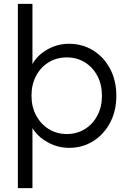

<svg xmlns="http://www.w3.org/2000/svg" viewBox="-20 -760 662 1000"><path d="M73 220V-740H149V-426Q173 -471 225.5 -501.5Q278 -532 339 -532Q409 -532 465 -497.5Q521 -463 553.5 -401.5Q586 -340 586 -261Q586 -183 554 -122Q522 -61 466.5 -25.5Q411 10 340 10Q280 10 227.5 -19.5Q175 -49 149 -93V220ZM328 -62Q381 -62 422.5 -88Q464 -114 487.5 -159Q511 -204 511 -261Q511 -319 487.5 -364Q464 -409 422.5 -435Q381 -461 328 -461Q275 -461 233.5 -435.5Q192 -410 168 -365Q144 -320 144 -262Q144 -204 168 -159Q192 -114 233.5 -88Q275 -62 328 -62Z"/></svg>

Font: Lexend Light
Style: Regular
Weight: 300
Designer: Bonnie Shaver-Troup, Thomas Jockin
Foundry: Lexend
Version: Version 1.007; ttfautohint (v1.8.3)